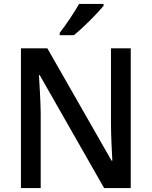

<svg xmlns="http://www.w3.org/2000/svg" viewBox="-20 -961 776 981"><path d="M509 -941H384C359 -896 314 -830 285 -793V-781H357C403 -817 479 -894 509 -931ZM648 0V-714H547V-330C547 -265 552 -182 554 -140H550L222 -714H87V0H188V-380C187 -452 182 -524 179 -577H183L512 0Z"/></svg>

Font: Noto Sans Thai Medium
Style: Regular
Weight: 500
Designer: Monotype Design Team
Foundry: Monotype Imaging Inc.
Version: Version 1.901